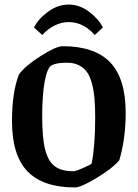

<svg xmlns="http://www.w3.org/2000/svg" viewBox="-20 -821 610 851"><path d="M167 -666 130.9 -699.2Q148.9 -736.3 192.4 -768.6Q235.8 -800.8 285.2 -800.8Q332.5 -800.8 375.2 -768.6Q418 -736.3 436 -699.2L399.9 -666Q348.6 -723.1 285.2 -723.1Q220.7 -723.1 167 -666ZM312 9.8Q171.4 9.8 102.3 -61Q33.2 -131.8 33.2 -284.2Q33.2 -412.1 64 -491.2Q91.8 -529.3 160.4 -572.8Q229 -616.2 257.8 -616.2Q398.9 -616.2 468 -544.9Q537.1 -473.6 537.1 -319.8Q537.1 -207.5 508.8 -110.8Q480 -75.7 409.4 -33Q338.9 9.8 312 9.8ZM305.2 -62Q315.9 -62 349.1 -76.7Q382.3 -91.3 386.2 -96.2Q401.9 -174.3 401.9 -301.8Q401.9 -350.1 398.7 -385.5Q395.5 -420.9 387.2 -451.9Q378.9 -482.9 365 -502.2Q351.1 -521.5 329.1 -532.2Q307.1 -543 276.9 -543Q231 -543 210 -532.2Q189.9 -522.5 178.5 -461.9Q167 -401.4 167 -305.2Q167 -210.4 179.9 -158.7Q192.9 -106.9 222.2 -84.5Q251.5 -62 305.2 -62Z"/></svg>

Font: Grenze SemiBold
Style: Regular
Weight: 600
Designer: Renata Polastri
Foundry: Omnibus-Type
Version: Version 1.002;PS 001.002;hotconv 1.0.88;makeotf.lib2.5.64775